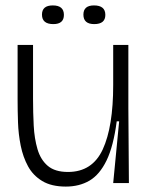

<svg xmlns="http://www.w3.org/2000/svg" viewBox="-20 -676 546 709"><path d="M223 13Q170 13 136 -7.5Q102 -28 83.5 -62Q65 -96 56.5 -138Q48 -180 46.5 -224Q45 -268 45 -308V-510H102V-311Q102 -260 104.5 -212Q107 -164 118.5 -125Q130 -86 156.5 -63.5Q183 -41 231 -41Q321 -41 359.5 -124.5Q398 -208 398 -362V-510H454V-277L456 0H398L420 -228H411Q399 -136 373.5 -83.5Q348 -31 310.5 -9Q273 13 223 13ZM328 -587Q288 -587 288 -622Q288 -656 327 -656Q369 -656 369 -621Q369 -587 328 -587ZM177 -587Q135 -587 135 -622Q135 -656 175 -656Q216 -656 216 -621Q216 -587 177 -587Z"/></svg>

Font: Bricolage Grotesque 48pt ExtraLight
Style: Regular
Weight: 200
Designer: Mathieu Triay
Foundry: Atelier Triay
Version: Version 1.000; ttfautohint (v1.8.4.7-5d5b);gftools[0.9.32]